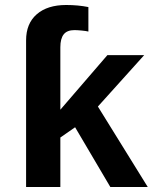

<svg xmlns="http://www.w3.org/2000/svg" viewBox="-20 -749 640 769"><path d="M421.9 0 280.8 -239.3 221.7 -198.2V0H84.5V-587.4Q84.5 -654.8 127.2 -691.9Q169.9 -729 245.1 -729Q292.5 -729 334 -720.7V-622.6Q325.2 -625 306.9 -626.7Q288.6 -628.4 278.3 -628.4Q248.5 -628.4 235.1 -611.3Q221.7 -594.2 221.7 -559.6V-309.6L410.2 -528.3H557.6L372.1 -322.3L571.8 0Z"/></svg>

Font: Cousine
Style: Bold
Weight: 700
Monospace: yes
Designer: Steve Matteson
Foundry: Ascender Corporation
Version: Version 1.20